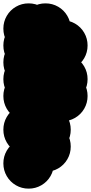

<svg xmlns="http://www.w3.org/2000/svg" viewBox="-70 -620 540 1140"><path d="M150 -150Q150 -191 170 -225.5Q190 -260 224.5 -280Q259 -300 300 -300Q341 -300 375.5 -280Q410 -260 430 -225.5Q450 -191 450 -150Q450 -109 430 -74.5Q410 -40 375.5 -20Q341 0 300 0Q259 0 224.5 -20Q190 -40 170 -74.5Q150 -109 150 -150ZM150 -50Q150 -91 170 -125.5Q190 -160 224.5 -180Q259 -200 300 -200Q341 -200 375.5 -180Q410 -160 430 -125.5Q450 -91 450 -50Q450 -9 430 25.5Q410 60 375.5 80Q341 100 300 100Q259 100 224.5 80Q190 60 170 25.5Q150 -9 150 -50ZM150 -350Q150 -391 170 -425.5Q190 -460 224.5 -480Q259 -500 300 -500Q341 -500 375.5 -480Q410 -460 430 -425.5Q450 -391 450 -350Q450 -309 430 -274.5Q410 -240 375.5 -220Q341 -200 300 -200Q259 -200 224.5 -220Q190 -240 170 -274.5Q150 -309 150 -350ZM50 -250Q50 -291 70 -325.5Q90 -360 124.5 -380Q159 -400 200 -400Q241 -400 275.5 -380Q310 -360 330 -325.5Q350 -291 350 -250Q350 -209 330 -174.5Q310 -140 275.5 -120Q241 -100 200 -100Q159 -100 124.5 -120Q90 -140 70 -174.5Q50 -209 50 -250ZM-50 -450Q-50 -491 -30 -525.5Q-10 -560 24.5 -580Q59 -600 100 -600Q141 -600 175.5 -580Q210 -560 230 -525.5Q250 -491 250 -450Q250 -409 230 -374.5Q210 -340 175.5 -320Q141 -300 100 -300Q59 -300 24.5 -320Q-10 -340 -30 -374.5Q-50 -409 -50 -450ZM-50 -50Q-50 -91 -30 -125.5Q-10 -160 24.5 -180Q59 -200 100 -200Q141 -200 175.5 -180Q210 -160 230 -125.5Q250 -91 250 -50Q250 -9 230 25.5Q210 60 175.5 80Q141 100 100 100Q59 100 24.5 80Q-10 60 -30 25.5Q-50 -9 -50 -50ZM50 -450Q50 -491 70 -525.5Q90 -560 124.5 -580Q159 -600 200 -600Q241 -600 275.5 -580Q310 -560 330 -525.5Q350 -491 350 -450Q350 -409 330 -374.5Q310 -340 275.5 -320Q241 -300 200 -300Q159 -300 124.5 -320Q90 -340 70 -374.5Q50 -409 50 -450ZM-50 -350Q-50 -391 -30 -425.5Q-10 -460 24.5 -480Q59 -500 100 -500Q141 -500 175.5 -480Q210 -460 230 -425.5Q250 -391 250 -350Q250 -309 230 -274.5Q210 -240 175.5 -220Q141 -200 100 -200Q59 -200 24.5 -220Q-10 -240 -30 -274.5Q-50 -309 -50 -350ZM-50 -250Q-50 -291 -30 -325.5Q-10 -360 24.5 -380Q59 -400 100 -400Q141 -400 175.5 -380Q210 -360 230 -325.5Q250 -291 250 -250Q250 -209 230 -174.5Q210 -140 175.5 -120Q141 -100 100 -100Q59 -100 24.5 -120Q-10 -140 -30 -174.5Q-50 -209 -50 -250ZM-50 -150Q-50 -191 -30 -225.5Q-10 -260 24.5 -280Q59 -300 100 -300Q141 -300 175.5 -280Q210 -260 230 -225.5Q250 -191 250 -150Q250 -109 230 -74.5Q210 -40 175.5 -20Q141 0 100 0Q59 0 24.5 -20Q-10 -40 -30 -74.5Q-50 -109 -50 -150ZM-50 150Q-50 109 -30 74.5Q-10 40 24.5 20Q59 0 100 0Q141 0 175.5 20Q210 40 230 74.5Q250 109 250 150Q250 191 230 225.5Q210 260 175.5 280Q141 300 100 300Q59 300 24.5 280Q-10 260 -30 225.5Q-50 191 -50 150ZM50 150Q50 109 70 74.5Q90 40 124.5 20Q159 0 200 0Q241 0 275.5 20Q310 40 330 74.5Q350 109 350 150Q350 191 330 225.5Q310 260 275.5 280Q241 300 200 300Q159 300 124.5 280Q90 260 70 225.5Q50 191 50 150ZM50 250Q50 209 70 174.5Q90 140 124.5 120Q159 100 200 100Q241 100 275.5 120Q310 140 330 174.5Q350 209 350 250Q350 291 330 325.5Q310 360 275.5 380Q241 400 200 400Q159 400 124.5 380Q90 360 70 325.5Q50 291 50 250ZM-50 350Q-50 309 -30 274.5Q-10 240 24.5 220Q59 200 100 200Q141 200 175.5 220Q210 240 230 274.5Q250 309 250 350Q250 391 230 425.5Q210 460 175.5 480Q141 500 100 500Q59 500 24.5 480Q-10 460 -30 425.5Q-50 391 -50 350Z"/></svg>

Font: TINY 5x3
Style: Regular
Weight: 400
Designer: Jack Halten Fahnestock
Foundry: Velvetyne Type Foundry
Version: Version 1.002